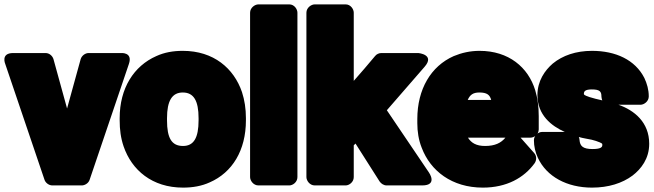

<svg xmlns="http://www.w3.org/2000/svg" viewBox="-54 -808 2982 876"><path d="M252 -313 190 -538C186 -552 172 -566 154 -566H6C-52 -566 -30 -516 -30 -516L149 12C153 25 168 38 185 38H319C333 38 350 28 355 12L534 -516C553 -571 498 -566 498 -566H350C336 -566 319 -555 314 -538Z M492 -269V-259C492 -217 497 -178 510 -140C547 -32 640 48 781 48C825 48 866 41 903 24C1006 -21 1068 -122 1068 -259V-269C1068 -312 1062 -351 1050 -388C1013 -496 921 -576 780 -576C736 -576 696 -569 659 -552C557 -507 492 -406 492 -269ZM852 -269V-259C852 -179 830 -142 781 -142C729 -142 708 -178 708 -259V-269C708 -348 731 -386 780 -386C830 -386 852 -348 852 -269Z M1266 38C1282 38 1303 23 1303 0V-750C1303 -766 1289 -788 1266 -788H1125C1109 -788 1087 -773 1087 -750V0C1087 16 1102 38 1125 38Z M1568 -153 1678 20C1685 30 1697 38 1710 38H1872C1945 38 1903 -21 1903 -21L1711 -305L1883 -503C1932 -559 1855 -566 1855 -566H1686C1675 -566 1664 -561 1657 -552C1626 -514 1593 -477 1560 -439V-750C1560 -766 1546 -788 1523 -788H1382C1366 -788 1344 -773 1344 -750V0C1344 16 1359 38 1382 38H1523C1539 38 1560 23 1560 0V-145Z M2081 -180H2252C2232 -156 2205 -142 2159 -142C2119 -142 2096 -156 2081 -180ZM2321 -180H2367C2383 -180 2404 -195 2404 -218V-278C2404 -320 2399 -360 2388 -396C2356 -501 2267 -576 2134 -576C2091 -576 2052 -567 2016 -552C1912 -506 1850 -401 1850 -265V-246C1850 -207 1856 -169 1870 -134C1910 -28 2008 48 2149 48C2258 48 2337 3 2385 -63C2395 -77 2395 -97 2383 -110ZM2187 -352H2080C2090 -375 2104 -386 2133 -386C2168 -386 2181 -375 2187 -352Z M2694 -350C2672 -355 2651 -360 2636 -365C2609 -374 2610 -377 2610 -380C2610 -390 2614 -400 2646 -400C2683 -400 2690 -390 2690 -368C2690 -367 2691 -356 2694 -350ZM2587 -183C2597 -180 2606 -178 2617 -176C2640 -172 2654 -169 2665 -165C2696 -154 2694 -153 2694 -146C2694 -139 2691 -128 2650 -128C2606 -128 2592 -141 2590 -170C2590 -172 2589 -179 2587 -183ZM2523 -206H2419C2403 -206 2382 -191 2382 -168C2382 -141 2388 -114 2400 -88C2440 -2 2533 48 2647 48C2722 48 2785 28 2832 -7C2871 -37 2908 -84 2908 -152C2908 -251 2839 -305 2768 -330H2868C2884 -330 2906 -345 2906 -368C2906 -399 2898 -426 2886 -452C2844 -535 2755 -576 2647 -576C2574 -576 2513 -555 2468 -518C2432 -487 2398 -439 2398 -374C2398 -283 2462 -233 2523 -206Z"/></svg>

Font: Asimov Print
Style: E
Weight: 500
Designer: Google
Version: Version 2.000980; 2014